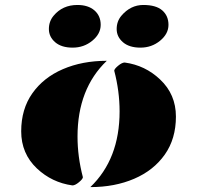

<svg xmlns="http://www.w3.org/2000/svg" viewBox="-20 -745 790 769"><path d="M407.7 -501.5Q290.5 -389.2 290.5 -198.2Q290.5 -117.2 312 -35.2Q311.5 -27.8 296.1 -15.1Q280.8 -2.4 270 -2.4Q188 -13.7 127.9 -70.3Q64.9 -129.9 64.9 -219Q64.9 -308.1 109.6 -371.3Q154.3 -434.6 231.9 -468Q309.6 -501.5 407.7 -501.5ZM341.8 4.4Q459 -107.9 459 -298.8Q459 -379.9 437.5 -461.9Q438 -469.2 453.4 -481.9Q468.8 -494.6 479.5 -494.6Q561.5 -483.4 621.1 -426.8Q684.6 -367.2 684.6 -278.1Q684.6 -189 639.9 -125.7Q595.2 -62.5 517.6 -29.1Q439.9 4.4 341.8 4.4ZM194.8 -682.1Q230.5 -725.1 290 -725.1Q333 -725.1 358.2 -703.4Q383.3 -681.6 383.3 -645.5Q383.3 -609.4 349.6 -581.8Q315.9 -554.2 271 -554.2Q226.1 -554.2 200.9 -575.9Q175.8 -597.7 175.8 -628.7Q175.8 -659.7 194.8 -682.1ZM466.3 -682.1Q502.9 -725.1 554 -725.1Q605 -725.1 629.9 -703.4Q654.8 -681.6 654.8 -645.5Q654.8 -609.4 621.1 -581.8Q587.4 -554.2 542.5 -554.2Q497.6 -554.2 472.4 -575.9Q447.3 -597.7 447.3 -628.7Q447.3 -659.7 466.3 -682.1Z"/></svg>

Font: Emblema One
Style: Regular
Weight: 400
Designer: Riccardo De Franceschi
Foundry: Riccardo De Franceschi
Version: Version 1.003